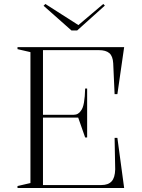

<svg xmlns="http://www.w3.org/2000/svg" viewBox="-20 -945 714 965"><path d="M68 0V-10L133 -25V-683L68 -698V-708H604L570 -472H556L549 -627Q547 -663 529.5 -678Q512 -693 477 -693H196V-368H350Q362 -368 371.5 -373.5Q381 -379 387 -389Q397 -401 402 -429.5Q407 -458 408 -500H418V-254H408L373 -354H196V-15H490Q524 -15 541 -33.5Q558 -52 559 -94L556 -252H570L604 0ZM499 -925 507 -917 368 -792H339L199 -916L208 -925L374 -819Z"/></svg>

Font: Kalnia Light
Style: Regular
Weight: 300
Designer: Frida Medrano
Foundry: Frida Medrano
Version: Version 1.105